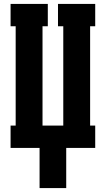

<svg xmlns="http://www.w3.org/2000/svg" viewBox="-20 -755 540 980"><path d="M182 205V0H34V-114H60V-621H34V-735H224V-621H197V-114H303V-621H276V-735H466V-621H440V-114H466V0H318V205Z"/></svg>

Font: Iosevka Slab Heavy
Style: Regular
Weight: 900
Monospace: yes
Designer: Belleve Invis
Foundry: Belleve Invis
Version: Version 11.1.0; ttfautohint (v1.8.3)